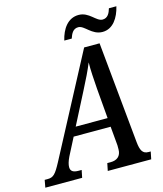

<svg xmlns="http://www.w3.org/2000/svg" viewBox="-175 -997 930 1093"><g transform="rotate(-15 290.5 -450.5)"><path d="M500 -772C562 -772 598 -829 613 -893H569C561 -866 549 -840 518 -840C481 -840 454 -901 392 -901C328 -901 291 -846 276 -781H320C329 -808 341 -834 372 -834C409 -834 436 -772 500 -772ZM-45 0H172L181 -44H163C131 -44 116 -54 116 -78C116 -92 121 -111 133 -136L186 -239H404L414 -127C414 -121 414 -110 414 -103C414 -63 389 -44 352 -44H332L323 0H579L588 -44H575C541 -44 529 -66 524 -117L466 -714H375L62 -122C28 -58 14 -44 -19 -44H-37ZM308 -478C340 -540 358 -577 378 -625C377 -577 381 -528 385 -469L400 -291H212Z"/></g></svg>

Font: Noto Serif Condensed Medium
Style: Italic
Weight: 500
Width: 3
Italic angle: -12°
Designer: Monotype Design Team
Foundry: Monotype Imaging Inc.
Version: Version 2.013